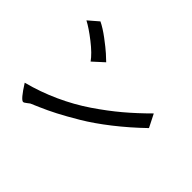

<svg xmlns="http://www.w3.org/2000/svg" viewBox="-149 -961 1298 1298"><g transform="rotate(45 500.0 -312.5)"><path d="M310 -451Q278 -496 209.5 -549.5Q141 -603 93 -628L165 -690Q207 -670 261 -629.5Q315 -589 344 -563Q373 -537 388 -522ZM96 -35Q215 -66 326 -116.5Q437 -167 532.5 -232Q628 -297 704.5 -361.5Q781 -426 860 -505L907 -412Q814 -322 717.5 -246.5Q621 -171 537.5 -121.5Q454 -72 396 -42Q338 -12 281 12.5Q224 37 222 38Q221 38 204.5 51.5Q188 65 180 65Q159 65 96 -35Z"/></g></svg>

Font: cwTeXHei
Style: Medium
Weight: 500
Version: Version 1.17